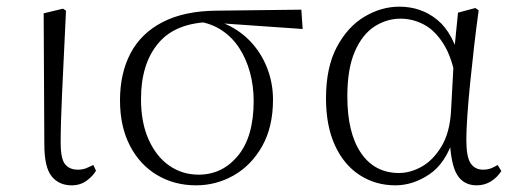

<svg xmlns="http://www.w3.org/2000/svg" viewBox="-20 -542 1548 576"><path d="M195 14Q157 14 135 -13Q113 -40 113 -109L111 -502L169 -516L178 -510Q174 -424 171 -362.5Q168 -301 166 -256.5Q164 -212 163 -178Q162 -144 162 -114Q162 -65 175.5 -49Q189 -33 213 -33Q228 -33 239 -37.5Q250 -42 260 -47L268 -30Q259 -14 240 0Q221 14 195 14Z M568 14Q503 14 451 -17Q399 -48 369.5 -105.5Q340 -163 340 -241Q340 -322 371.5 -382Q403 -442 467.5 -475.5Q532 -509 629 -510L884 -513L888 -455L630 -473L617 -476Q508 -475 455.5 -413Q403 -351 403 -245Q403 -174 426 -123Q449 -72 488 -45Q527 -18 576 -18Q647 -18 694 -75Q741 -132 741 -239Q741 -284 730 -324.5Q719 -365 698 -397.5Q677 -430 645.5 -451Q614 -472 572 -478L582 -487Q631 -484 671 -463Q711 -442 739.5 -408.5Q768 -375 783.5 -332.5Q799 -290 799 -243Q799 -161 766.5 -103.5Q734 -46 681.5 -16Q629 14 568 14Z M1166 14Q1107 14 1059.5 -16.5Q1012 -47 985 -105.5Q958 -164 958 -247Q958 -340 990.5 -401Q1023 -462 1073.5 -492Q1124 -522 1178 -522Q1244 -522 1292.5 -482Q1341 -442 1363 -349H1371L1349 -296Q1337 -368 1311 -409.5Q1285 -451 1251.5 -468.5Q1218 -486 1182 -486Q1140 -486 1103.5 -462.5Q1067 -439 1044.5 -387.5Q1022 -336 1022 -253Q1022 -143 1063 -83Q1104 -23 1177 -23Q1211 -23 1245 -42Q1279 -61 1304 -102Q1329 -143 1333 -207L1343 -393L1354 -504L1406 -518L1416 -511Q1409 -461 1402.5 -404.5Q1396 -348 1390.5 -293.5Q1385 -239 1382 -194.5Q1379 -150 1379 -123Q1379 -71 1392 -52Q1405 -33 1429 -33Q1443 -33 1453 -37Q1463 -41 1473 -47L1484 -29Q1472 -10 1453 2Q1434 14 1410 14Q1371 14 1351.5 -17.5Q1332 -49 1329 -128H1341Q1317 -52 1268 -19Q1219 14 1166 14Z"/></svg>

Font: Noto Serif JP ExtraLight
Style: Regular
Weight: 200
Designer: Ryoko NISHIZUKA  (kana & ideographs); Frank Grießhammer (Latin, Greek & Cyrillic); Wenlong ZHANG  (bopomofo); Sandoll Co
Foundry: Adobe
Version: Version 2.002-H1;hotconv 1.1.0;makeotfexe 2.6.0